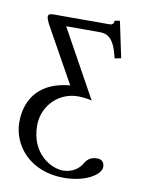

<svg xmlns="http://www.w3.org/2000/svg" viewBox="-79 -508 606 794"><g transform="rotate(10 224.0 -111.0)"><path d="M317 -429H87C69 -429 63 -425 63 -416C63 -410 67 -400 73 -387L204 -152C86 -142 23 -72 23 34C23 130 100 229 244 229C335 229 397 189 397 157C397 141 389 126 368 126C345 126 329 133 316 154C304 177 276 200 235 200C186 200 98 153 98 35C98 -50 165 -113 243 -113C261 -113 280 -111 302 -106L145 -390H287C317 -390 347 -378 365 -294L392 -299L360 -451L338 -447C338 -431 329 -429 317 -429Z"/></g></svg>

Font: Libertinus Serif
Style: Regular
Weight: 400
Designer: Philipp H. Poll
Foundry: Khaled Hosny
Version: Version 6.2